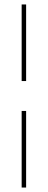

<svg xmlns="http://www.w3.org/2000/svg" viewBox="-20 -740 214 860"><path d="M77 -377V-720H97V-377ZM77 100V-243H97V100Z"/></svg>

Font: DM Sans 12pt Thin
Style: Regular
Weight: 250
Version: Version 4.004;gftools[0.9.30]